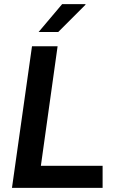

<svg xmlns="http://www.w3.org/2000/svg" viewBox="-20 -910 572 930"><path d="M38 0 135 -686H259L178 -107H477V0ZM167 -755 281 -890H394V-887L262 -755Z"/></svg>

Font: Chivo Medium Medium
Style: Italic
Weight: 500
Italic angle: -8.05°
Version: Version 2.002